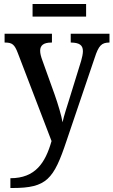

<svg xmlns="http://www.w3.org/2000/svg" viewBox="-20 -705 568 961"><path d="M143 -622H411V-685H143ZM32 187V236H43C214 236 249 192 313 0L454 -416C474 -478 489 -491 525 -492H528V-536H334V-492H337C376 -491 395 -480 395 -449C395 -436 391 -417 386 -400L326 -206C314 -167 301 -129 293 -93C288 -125 271 -182 253 -233L192 -403C185 -422 181 -437 181 -451C181 -477 197 -492 237 -492H240V-536H3V-492H6C41 -492 53 -482 69 -440L238 1C207 110 157 187 32 187Z"/></svg>

Font: Noto Serif SemiCondensed Medium
Style: Regular
Weight: 500
Width: 4
Designer: Monotype Design Team
Foundry: Monotype Imaging Inc.
Version: Version 2.014